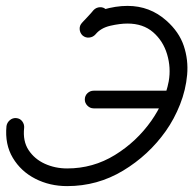

<svg xmlns="http://www.w3.org/2000/svg" viewBox="-20 -602 656 652"><path d="M341 -569Q350 -561 350.5 -548.5Q351 -536 342 -527Q333 -516 323 -505.5Q313 -495 303 -484Q294 -475 281.5 -474.5Q269 -474 260 -482Q251 -491 250.5 -503.5Q250 -516 259 -525Q269 -536 279 -546.5Q289 -557 298 -568Q307 -577 319.5 -577.5Q332 -578 341 -569ZM261 -481Q252 -489 251 -501.5Q250 -514 258 -524Q285 -556 329 -569Q373 -582 413 -582Q489 -582 545 -532Q588 -494 604 -446.5Q620 -399 615.5 -348Q611 -297 591.5 -247.5Q572 -198 543 -157Q485 -75 398 -22.5Q311 30 208 30Q149 30 100 5Q51 -20 23.5 -66Q-4 -112 2 -174Q4 -186 13.5 -194Q23 -202 35 -201Q48 -200 55.5 -190Q63 -180 62 -168Q57 -123 77 -92.5Q97 -62 132 -46Q167 -30 208 -30Q296 -30 370 -75.5Q444 -121 494 -192Q515 -222 530.5 -255.5Q546 -289 553 -326Q561 -372 547.5 -417.5Q534 -463 500 -492.5Q466 -522 413 -522Q387 -522 354.5 -514.5Q322 -507 304 -485Q296 -476 283.5 -474.5Q271 -473 261 -481ZM268 -264Q268 -277 277 -285.5Q286 -294 298 -294Q364 -294 431 -294Q498 -294 564 -294Q576 -294 585 -285.5Q594 -277 594 -264Q594 -252 585 -243Q576 -234 564 -234Q498 -234 431 -234Q364 -234 298 -234Q286 -234 277 -243Q268 -252 268 -264Z"/></svg>

Font: FRB American Cursive Guidelines Arrows
Style: Bold Italic
Weight: 700
Italic angle: -25°
Version: Version 2.0;Modular Font Editor K font №1